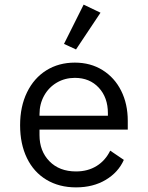

<svg xmlns="http://www.w3.org/2000/svg" viewBox="-20 -799 640 831"><path d="M67 -257Q67 -338 97 -399.5Q127 -461 180.5 -494.5Q234 -528 304 -528Q372 -528 424 -495.5Q476 -463 504.5 -406Q533 -349 533 -276V-238H151V-214Q151 -145 194 -101Q237 -57 309 -57Q360 -57 398 -80.5Q436 -104 457 -147L516 -107Q492 -53 437.5 -20.5Q383 12 309 12Q236 12 181 -21Q126 -54 96.5 -115Q67 -176 67 -257ZM151 -305V-298H447V-309Q447 -377 407.5 -419.5Q368 -462 304 -462Q261 -462 226 -441.5Q191 -421 171 -385Q151 -349 151 -305ZM309 -585 257 -609 342 -779 415 -744Z"/></svg>

Font: iA Writer Duo V
Style: Regular
Weight: 400
Designer: Mike Abbink, Paul van der Laan, Pieter van Rosmalen, Oliver Reichenstein
Foundry: Information Architects Inc.
Version: Version 2.000